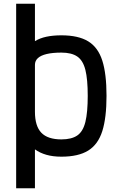

<svg xmlns="http://www.w3.org/2000/svg" viewBox="-20 -820 640 1022"><path d="M66 182V-800H166V-601Q192 -617 227 -624.5Q262 -632 307 -632Q397 -632 449.5 -600Q502 -568 524.5 -497.5Q547 -427 547 -310Q547 -193 524.5 -122Q502 -51 449.5 -18.5Q397 14 307 14Q262 14 227 4Q192 -6 166 -25V182ZM307 -78Q361 -78 391.5 -99Q422 -120 434.5 -171Q447 -222 447 -310Q447 -398 434.5 -448Q422 -498 391.5 -519Q361 -540 307 -540Q260 -540 228.5 -532.5Q197 -525 181.5 -510.5Q166 -496 166 -475V-225Q166 -149 200 -113.5Q234 -78 307 -78Z"/></svg>

Font: Victor Mono Thin
Style: Regular
Weight: 100
Monospace: yes
Designer: Rune Bjørnerås
Version: Version 1.561;gftools[0.9.30]